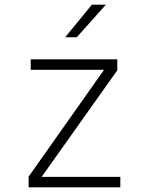

<svg xmlns="http://www.w3.org/2000/svg" viewBox="-20 -805 640 825"><path d="M497 0H103V-46L427 -505H112V-550H484V-503L159 -45H497ZM310 -645H260L375 -785H435Z"/></svg>

Font: JetBrains Mono Extra Light
Style: Regular
Weight: 200
Monospace: yes
Designer: Philipp Nurullin, Konstantin Bulenkov
Foundry: JetBrains
Version: 2.002